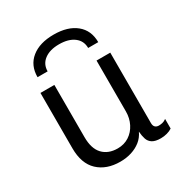

<svg xmlns="http://www.w3.org/2000/svg" viewBox="-175 -868 950 1005"><g transform="rotate(-30 300.0 -365.5)"><path d="M263 10Q180 10 130 -37Q80 -84 80 -177V-511H164V-195Q164 -126 196.5 -91.5Q229 -57 286 -57Q325 -57 355 -76.5Q385 -96 402 -129.5Q419 -163 419 -203V-511H502V-85Q502 -69 510 -61Q518 -53 532 -53Q542 -53 553.5 -55.5Q565 -58 577 -67V-9Q564 0 545.5 5Q527 10 508 10Q475 10 457.5 -1Q440 -12 433.5 -31.5Q427 -51 425 -78Q411 -48 387 -29Q363 -10 331.5 0Q300 10 263 10ZM108 -590Q108 -661 157.5 -701Q207 -741 292 -741Q377 -741 426 -701Q475 -661 475 -590H414Q414 -633 381 -658Q348 -683 291 -683Q235 -683 202 -658Q169 -633 169 -590Z"/></g></svg>

Font: Chivo Mono Light
Style: Regular
Weight: 300
Monospace: yes
Designer: Hector Gatti
Foundry: Omnibus-Type
Version: Version 1.008